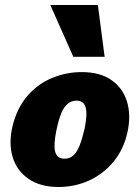

<svg xmlns="http://www.w3.org/2000/svg" viewBox="-20 -731 558 767"><path d="M214 16Q141 16 94 -16.5Q47 -49 30.5 -103.5Q14 -158 30 -227Q48 -300 89.5 -348Q131 -396 188 -419.5Q245 -443 306 -443Q380 -443 425.5 -411Q471 -379 487.5 -324.5Q504 -270 489 -202Q474 -134 433.5 -85Q393 -36 336 -10Q279 16 214 16ZM237 -97Q259 -97 273.5 -110.5Q288 -124 298.5 -151Q309 -178 318 -217Q330 -276 322 -302.5Q314 -329 286 -329Q266 -329 250.5 -316.5Q235 -304 224.5 -278Q214 -252 205 -209Q193 -149 201 -123Q209 -97 237 -97ZM273 -504 181 -711H371L398 -504Z"/></svg>

Font: Ysabeau Office Black
Style: Italic
Weight: 900
Italic angle: -12°
Designer: Christian Thalmann (Catharsis Fonts)
Version: Version 2.001;gftools[0.9.30]; featfreeze: tnum,lnum,ss02